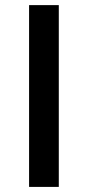

<svg xmlns="http://www.w3.org/2000/svg" viewBox="-20 -734 345 754"><path d="M94.2 0V-713.9H210.9V0Z"/></svg>

Font: f1_25842          
Style: Regular
Weight: 600
Foundry: Ascender Corporation
Version: Version 1.10